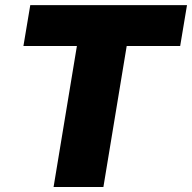

<svg xmlns="http://www.w3.org/2000/svg" viewBox="-20 -748 768 768"><path d="M73.7 -564 101.1 -727.5H728L700.7 -564H486.8L393.6 0H194.3L287.6 -564Z"/></svg>

Font: Inter 20pt Black
Style: Italic
Weight: 900
Italic angle: -9.3988°
Version: Version 4.001;git-66647c0bb